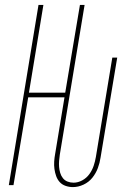

<svg xmlns="http://www.w3.org/2000/svg" viewBox="-20 -755 540 783"><path d="M277 8Q262 8 247.5 3Q233 -2 223.5 -12.5Q214 -23 209 -37Q204 -51 202 -66Q200 -81 201 -96.5Q202 -112 205 -128L243 -358H95L35 0H16L137 -735H157L98 -377H246L306 -735H325L224 -125Q222 -112 221 -99Q220 -86 221 -74Q222 -62 225.5 -50Q229 -38 236.5 -28.5Q244 -19 255.5 -14.5Q267 -10 280 -10Q298 -10 315.5 -19.5Q333 -29 344.5 -45Q356 -61 362 -79Q368 -97 371 -115L438 -520H458L390 -112Q387 -91 379 -69.5Q371 -48 356.5 -30Q342 -12 320.5 -2Q299 8 277 8Z"/></svg>

Font: Iosevka SS04 Thin Oblique
Style: Regular
Weight: 100
Italic angle: -9°
Monospace: yes
Designer: Belleve Invis
Foundry: Belleve Invis
Version: Version 19.0.0; ttfautohint (v1.8.4)